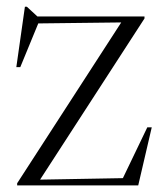

<svg xmlns="http://www.w3.org/2000/svg" viewBox="-20 -562 497 582"><path d="M32 0V-6.5L347.5 -494L96 -491L41.5 -358.5H29.5L55.5 -541.5H61.5L93.5 -512H418V-506L101.5 -17.5L352.5 -22L426.5 -176H440L399 0Z"/></svg>

Font: Newsreader 72pt Light
Style: Regular
Weight: 300
Designer: Hugues Gentile
Foundry: Production Type
Version: Version 1.003; ttfautohint (v1.8.3)